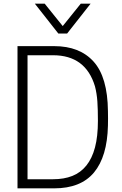

<svg xmlns="http://www.w3.org/2000/svg" viewBox="-20 -1033 671 1053"><path d="M277 0H76V-780H277Q417 -780 493.5 -695Q570 -610 572 -424Q573 -383 572 -344Q568 -174 495.5 -87Q423 0 277 0ZM271 -50Q331 -50 376.5 -68Q422 -86 453.5 -125Q485 -164 501 -224.5Q517 -285 517 -370Q517 -434 514 -477Q511 -520 501 -559Q450 -730 271 -730H131V-50ZM348 -849H300L171 -1013H225L324 -890L423 -1013H477Z"/></svg>

Font: Tanohe Sans Light
Style: Regular
Weight: 300
Designer: Village Type and Design LLC & Cristiano Sobral
Foundry: Cooper Hewitt Smithsonian Design Museum
Version: Version 1.00;September 29, 2021;FontCreator 13.0.0.2655 64-b